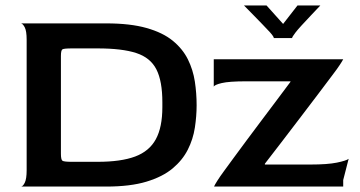

<svg xmlns="http://www.w3.org/2000/svg" viewBox="-20 -686 1322 706"><path d="M57 0Q64 0 71 -14Q78 -28 78 -60V-540Q78 -572 71 -585.5Q64 -599 57 -600H371Q459 -600 519 -583Q579 -566 615.5 -536Q652 -506 671 -467.5Q690 -429 696.5 -386Q703 -343 703 -299Q703 -259 696.5 -216.5Q690 -174 670.5 -135.5Q651 -97 614.5 -66.5Q578 -36 518.5 -18Q459 0 371 0ZM244 -91H339Q425 -91 477 -110.5Q529 -130 553 -174Q577 -218 577 -292V-310Q577 -388 555 -431Q533 -474 481 -491Q429 -508 339 -508H244Q215 -508 209.5 -504.5Q204 -501 204 -480V-121Q204 -99 209.5 -95Q215 -91 244 -91ZM767 0Q770 -7 779.5 -22Q789 -37 803 -56Q817 -75 838.5 -104.5Q860 -134 886.5 -169.5Q913 -205 941.5 -243Q970 -281 997.5 -317.5Q1025 -354 1048 -385V-387H886Q822 -387 795 -380.5Q768 -374 766 -367V-468H866Q893 -468 938 -468Q983 -468 1036.5 -468Q1090 -468 1143.5 -468Q1197 -468 1242 -468Q1239 -462 1229.5 -447.5Q1220 -433 1204 -412Q1181 -381 1149 -339Q1117 -297 1082.5 -251.5Q1048 -206 1014.5 -162.5Q981 -119 954 -84V-81H1122Q1184 -81 1218.5 -88Q1253 -95 1262 -102L1242 -24V0ZM877 -666Q891 -652 909.5 -633Q928 -614 945 -596.5Q962 -579 973 -567Q981 -558 984 -553Q987 -548 987 -546H1054Q1054 -550 1067 -567Q1073 -575 1088.5 -592Q1104 -609 1123 -629Q1142 -649 1158 -666H1074L1021 -598L960 -666Z"/></svg>

Font: Red Rose Medium
Style: Regular
Weight: 500
Designer: Jaikishan Patel
Version: Version 2.000